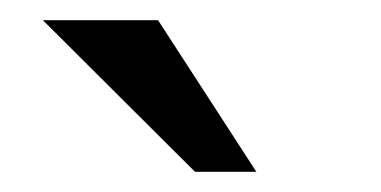

<svg xmlns="http://www.w3.org/2000/svg" viewBox="-20 -760 373 188"><path d="M134.8 -740.2 231 -591.8H170.9L22 -740.2Z"/></svg>

Font: SolaimanLipi
Style: Normal
Weight: 400
Designer: Solaiman Karim
Foundry: Al Mamun Sumon
Version: Version 2.000